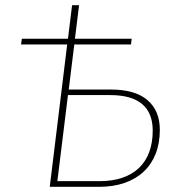

<svg xmlns="http://www.w3.org/2000/svg" viewBox="-20 -723 692 743"><path d="M286 -703 270 -573H489.5L487 -551H267.5L246 -376.5H409.5Q503 -376.5 550.8 -335.5Q598.5 -294.5 598.5 -220.5Q598.5 -169 582.5 -128.2Q566.5 -87.5 536.2 -59Q506 -30.5 462.2 -15.2Q418.5 0 362.5 0H172.5L240 -551H61.5L64.5 -573H243L259 -703ZM243 -355 202 -22H365.5Q415 -22 453.2 -35Q491.5 -48 517.8 -73Q544 -98 557.5 -134.5Q571 -171 571 -217.5Q571 -286 529.8 -320.5Q488.5 -355 407 -355Z"/></svg>

Font: Lato Thin
Style: Italic
Weight: 200
Italic angle: -7°
Designer: Lukasz Dziedzic
Foundry: tyPoland Lukasz Dziedzic
Version: Version 2.007; 2014-02-27